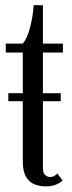

<svg xmlns="http://www.w3.org/2000/svg" viewBox="-20 -686 270 716"><path d="M151 9Q129.5 9 109.8 1.8Q90 -5.5 77.5 -26Q65 -46.5 65 -85.5V-308.5H11V-338.5H65V-490H1.5V-523.5H65Q81.5 -542.5 92.2 -584Q103 -625.5 105.5 -666.5H140V-523.5H214.5V-490H140V-338.5H206.5V-308.5H140V-61Q140 -39.5 148.8 -32.8Q157.5 -26 166 -26Q176 -26 183 -30.2Q190 -34.5 194 -39L213.5 -12.5Q203.5 -3.5 187.8 2.8Q172 9 151 9Z"/></svg>

Font: Imbue 10pt
Style: Regular
Weight: 400
Designer: Tyler Finck
Foundry: Etcetera Type Company
Version: Version 1.102; ttfautohint (v1.8.3)